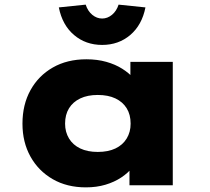

<svg xmlns="http://www.w3.org/2000/svg" viewBox="-20 -800 908 829"><path d="M351 9Q269 9 207.5 -26.5Q146 -62 111.5 -124Q77 -186 77 -266Q77 -348 111.5 -410.5Q146 -473 208 -508.5Q270 -544 353 -544Q400 -544 439 -533Q478 -522 508 -503Q538 -484 558 -461Q578 -438 585 -416L543 -412V-533H726V0H539V-141L578 -131Q573 -104 553.5 -79Q534 -54 504 -34Q474 -14 435.5 -2.5Q397 9 351 9ZM402 -144Q447 -144 478.5 -159Q510 -174 527 -202Q544 -230 544 -266Q544 -305 527 -332.5Q510 -360 478.5 -375Q447 -390 402 -390Q358 -390 326.5 -375Q295 -360 278 -332.5Q261 -305 261 -266Q261 -230 278 -202Q295 -174 326.5 -159Q358 -144 402 -144ZM421 -606Q350 -606 299.5 -649Q249 -692 234 -768L350 -780Q359 -752 378.5 -736Q398 -720 421 -720Q444 -720 463.5 -736Q483 -752 492 -780L608 -768Q593 -692 542.5 -649Q492 -606 421 -606Z"/></svg>

Font: Lexend Giga ExtraBold
Style: Regular
Weight: 800
Designer: Bonnie Shaver-Troup, Thomas Jockin
Foundry: Lexend
Version: Version 1.007